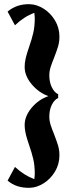

<svg xmlns="http://www.w3.org/2000/svg" viewBox="-20 -766 329 911"><path d="M214 -213Q214 -193 220 -174Q226 -155 237 -128Q249 -97 255.5 -75.5Q262 -54 262 -29Q262 13 241 48Q220 83 187.5 103.5Q155 124 122 125Q58 127 16 91L51 26Q94 66 143 84Q145 68 145 60Q145 20 138 -10.5Q131 -41 117 -81Q115 -86 109 -105.5Q103 -125 100 -141.5Q97 -158 97 -173Q97 -215 130 -254.5Q163 -294 210 -310Q164 -326 130.5 -366Q97 -406 97 -448Q97 -467 101 -485Q105 -503 110 -519Q115 -535 117 -540Q131 -580 138 -610.5Q145 -641 145 -681Q145 -689 143 -705Q95 -688 51 -646L16 -711Q60 -748 122 -746Q155 -745 187.5 -724.5Q220 -704 241 -669Q262 -634 262 -592Q262 -567 255.5 -545.5Q249 -524 237 -493Q226 -466 220 -447Q214 -428 214 -408Q214 -376 226 -351.5Q238 -327 256 -319V-301Q238 -293 226 -269Q214 -245 214 -213Z"/></svg>

Font: Rakkas
Style: Regular
Weight: 400
Designer: Zeynep Akay
Foundry: Zeynep Akay
Version: Version 2.000